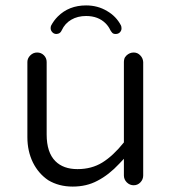

<svg xmlns="http://www.w3.org/2000/svg" viewBox="-20 -688 635 709"><path d="M188.5 -562.5Q191.4 -562.5 194.3 -563.5Q203.1 -565.4 208 -576.2Q219.7 -601.6 243.2 -615.2Q266.6 -628.9 297.9 -628.9Q342.8 -628.9 370.1 -601.6Q380.9 -590.8 387.7 -576.2Q390.6 -571.3 394.5 -566.9Q398.4 -562.5 407.2 -562.5Q417 -562.5 422.9 -568.8Q428.7 -575.2 428.7 -582.5Q428.7 -589.8 426.8 -593.8Q409.2 -627.9 375 -647.5Q340.8 -668 297.9 -668Q234.4 -668 193.4 -627Q178.7 -612.3 168.9 -593.8Q167 -589.8 167 -584Q167 -575.2 173.8 -568.4Q179.7 -562.5 188.5 -562.5ZM437.5 -101.6V-40Q437.5 -25.4 448.2 -14.6Q459 -3.9 473.6 -3.9Q488.3 -3.9 498.5 -14.6Q508.8 -25.4 508.8 -40V-459Q507.8 -473.6 498 -483.4Q488.3 -494.1 473.6 -494.1Q459 -494.1 447.3 -483.4Q440.4 -476.6 439 -470.2Q437.5 -463.9 437.5 -459V-162.1Q397.5 -112.3 357.9 -87.9Q318.4 -63.5 266.1 -63.5Q213.9 -63.5 184.6 -92.8Q152.3 -125 152.3 -191.4V-459Q152.3 -473.6 142.1 -483.9Q131.8 -494.1 117.2 -494.1Q102.5 -494.1 91.8 -483.4Q81.1 -472.7 81.1 -459V-181.6Q81.1 -129.9 101.6 -87.9Q122.1 -46.9 158.2 -22.5Q197.3 1 248.5 1Q299.8 1 339.8 -20.5Q381.8 -42 420.9 -84Z"/></svg>

Font: FakePearl
Style: ExtraLight
Weight: 300
Version: Version 1.2